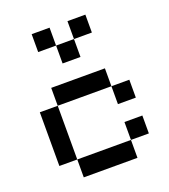

<svg xmlns="http://www.w3.org/2000/svg" viewBox="-144 -904 889 1008"><g transform="rotate(-20 300.0 -400.0)"><path d="M450 0H150V-100H50V-400H150V-500H450V-400H550V-300H450V-400H150V-100H450V-200H550V-100H450ZM150 -700V-800H250V-700H350V-800H450V-700H350V-600H250V-700Z"/></g></svg>

Font: Matrix Sans
Style: Regular
Weight: 400
Designer: Brad Neil
Version: Version 1.100